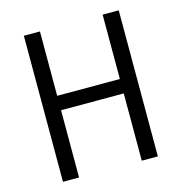

<svg xmlns="http://www.w3.org/2000/svg" viewBox="-103 -785 832 878"><g transform="rotate(-15 312.5 -345.5)"><path d="M87.9 -691.4H164.1V-386.7H460.9V-691.4H537.1V0H460.9V-318.4H164.1V0H87.9Z"/></g></svg>

Font: Gidole
Style: Regular
Weight: 400
Version: Version 2.100; ttfautohint (v1.8.4.7-5d5b)